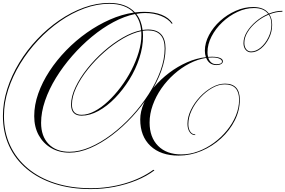

<svg xmlns="http://www.w3.org/2000/svg" viewBox="-38 -910 1951 1313"><path d="M709 -890Q825 -890 885 -825Q917 -829 948 -829Q1017 -829 1067 -809Q1117 -789 1142 -751L1137 -747Q1113 -781 1063.5 -801Q1014 -821 954 -821Q925 -821 894 -815Q929 -771 937 -705Q956 -708 974 -708Q1094 -708 1094 -578Q1094 -505 1064.5 -424Q1035 -343 984 -263.5Q933 -184 867 -112.5Q801 -41 727.5 14.5Q654 70 579.5 102Q505 134 437 134Q366 134 311.5 102Q257 70 226.5 14Q196 -42 196 -116Q196 -192 223.5 -270Q251 -348 300 -423Q349 -498 414.5 -565.5Q480 -633 556 -686.5Q632 -740 713.5 -776Q795 -812 877 -824Q819 -884 709 -884Q625 -884 539 -852.5Q453 -821 372.5 -765Q292 -709 222.5 -635Q153 -561 100.5 -475Q48 -389 18.5 -298Q-11 -207 -11 -117Q-11 -6 31.5 85Q74 176 152.5 241.5Q231 307 340 342Q449 377 583 377Q704 377 816.5 344Q929 311 1011 251L1018 255Q965 295 895 323.5Q825 352 745.5 367.5Q666 383 583 383Q447 383 336.5 347.5Q226 312 146.5 246Q67 180 24.5 88Q-18 -4 -18 -117Q-18 -209 11.5 -301.5Q41 -394 93.5 -480.5Q146 -567 216 -641Q286 -715 367.5 -771Q449 -827 536 -858.5Q623 -890 709 -890ZM243 -70Q243 22 294.5 75Q346 128 437 128Q504 128 577.5 96.5Q651 65 724 10Q797 -45 862.5 -116Q928 -187 979 -266.5Q1030 -346 1059 -425.5Q1088 -505 1088 -578Q1088 -702 974 -702Q957 -702 938 -699Q940 -681 940 -662Q940 -589 915 -512.5Q890 -436 846.5 -366Q803 -296 749 -240Q695 -184 635.5 -151.5Q576 -119 520 -119Q448 -119 448 -195Q448 -250 478 -313.5Q508 -377 558.5 -440.5Q609 -504 671.5 -559Q734 -614 800.5 -652.5Q867 -691 927 -703Q921 -770 885 -814Q813 -799 738 -759Q663 -719 591 -659.5Q519 -600 456 -528Q393 -456 345 -378Q297 -300 270 -221Q243 -142 243 -70ZM454 -195Q454 -125 520 -125Q562 -125 608.5 -149.5Q655 -174 700.5 -216.5Q746 -259 787.5 -314Q829 -369 860.5 -430Q892 -491 910.5 -553Q929 -615 929 -671Q929 -685 928 -697Q869 -685 803.5 -647Q738 -609 676 -554.5Q614 -500 563.5 -437Q513 -374 483.5 -311.5Q454 -249 454 -195ZM1183 154Q1061 154 991 88Q921 22 921 -93Q921 -148 946.5 -205.5Q972 -263 1016.5 -315.5Q1061 -368 1118.5 -411.5Q1176 -455 1240.5 -483.5Q1305 -512 1370 -519Q1363 -539 1363 -563Q1363 -617 1391.5 -670.5Q1420 -724 1467.5 -767Q1515 -810 1574 -836Q1633 -862 1693 -862Q1768 -862 1801 -817Q1848 -836 1893 -836V-830Q1850 -830 1804 -812Q1823 -783 1823 -740Q1823 -693 1802 -650Q1781 -607 1748 -579.5Q1715 -552 1679 -552Q1656 -552 1641.5 -569.5Q1627 -587 1627 -615Q1627 -654 1650.5 -692.5Q1674 -731 1712.5 -763.5Q1751 -796 1796 -815Q1766 -855 1699 -855Q1642 -855 1585.5 -828.5Q1529 -802 1482.5 -758Q1436 -714 1408.5 -660.5Q1381 -607 1381 -553Q1381 -535 1385 -521Q1398 -522 1412 -522Q1447 -522 1467 -513.5Q1487 -505 1486 -490Q1486 -479 1474 -472Q1462 -465 1442 -465Q1392 -465 1372 -514Q1314 -505 1258 -476Q1202 -447 1152.5 -403Q1103 -359 1065.5 -305Q1028 -251 1006.5 -191Q985 -131 985 -72Q985 29 1043 87.5Q1101 146 1202 146Q1260 146 1317 125Q1374 104 1424.5 67Q1475 30 1514 -18Q1553 -66 1575 -119.5Q1597 -173 1597 -228Q1597 -333 1499 -333Q1457 -333 1413.5 -308.5Q1370 -284 1332.5 -243.5Q1295 -203 1272.5 -155Q1250 -107 1250 -61Q1250 -30 1263 -10.5Q1276 9 1297 9V14Q1273 14 1258.5 -7.5Q1244 -29 1244 -63Q1244 -110 1267.5 -158.5Q1291 -207 1329 -247.5Q1367 -288 1412 -313Q1457 -338 1501 -338Q1602 -338 1602 -228Q1602 -155 1567.5 -86.5Q1533 -18 1473.5 36.5Q1414 91 1339 122.5Q1264 154 1183 154ZM1633 -617Q1633 -590 1645.5 -574Q1658 -558 1679 -558Q1713 -558 1745 -585Q1777 -612 1797.5 -654.5Q1818 -697 1818 -741Q1818 -783 1800 -810Q1755 -792 1717 -760.5Q1679 -729 1656 -691.5Q1633 -654 1633 -617ZM1415 -517Q1401 -517 1386 -516Q1400 -471 1442 -471Q1480 -471 1480 -489Q1480 -501 1462 -509Q1444 -517 1415 -517Z"/></svg>

Font: Ballet 72pt
Style: Regular
Weight: 400
Designer: Maximiliano R. Sproviero
Foundry: Omnibus-Type
Version: Version 1.100; ttfautohint (v1.8.3)